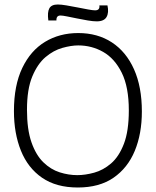

<svg xmlns="http://www.w3.org/2000/svg" viewBox="-20 -820 693 854"><path d="M326 14Q230 14 167 -29.5Q104 -73 73 -150Q42 -227 42 -326Q42 -440 79 -517.5Q116 -595 180.5 -634Q245 -673 328 -673Q414 -673 477.5 -631.5Q541 -590 576 -512Q611 -434 611 -324Q611 -225 579.5 -149Q548 -73 485 -29.5Q422 14 326 14ZM324 -41Q359 -41 399 -52Q439 -63 474 -93Q509 -123 531 -180Q553 -237 553 -329Q553 -433 521.5 -496.5Q490 -560 439 -589Q388 -618 328 -618Q297 -618 257.5 -607Q218 -596 182.5 -566Q147 -536 123.5 -479.5Q100 -423 100 -332Q100 -244 120 -187Q140 -130 173 -98Q206 -66 245.5 -53.5Q285 -41 324 -41ZM410 -725Q394 -725 370.5 -729Q347 -733 322.5 -738Q298 -743 278 -747Q258 -751 249 -751Q230 -751 231 -729H195Q190 -766 199.5 -783Q209 -800 237 -800Q252 -800 275.5 -796Q299 -792 324.5 -787Q350 -782 371.5 -778Q393 -774 403 -774Q425 -774 422 -796H458Q465 -764 454 -744.5Q443 -725 410 -725Z"/></svg>

Font: Bricolage Grotesque 48pt ExtraLight
Style: Regular
Weight: 200
Designer: Mathieu Triay
Foundry: Atelier Triay
Version: Version 1.000; ttfautohint (v1.8.4.7-5d5b);gftools[0.9.32]